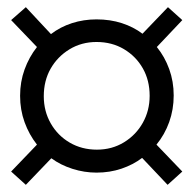

<svg xmlns="http://www.w3.org/2000/svg" viewBox="-20 -511 538 535"><path d="M52 4 11 -33 83 -108Q61 -136 48.5 -170.5Q36 -205 36 -244Q36 -283 48.5 -317.5Q61 -352 83 -380L11 -455L52 -491L122 -416Q148 -436 180.5 -446.5Q213 -457 249 -457Q287 -457 319.5 -446.5Q352 -436 377 -417L448 -491L488 -455L417 -380Q439 -353 451.5 -318.5Q464 -284 464 -245Q464 -206 451.5 -171Q439 -136 416 -108L488 -33L447 4L376 -71Q351 -52 318.5 -41Q286 -30 249 -30Q215 -30 182 -40.5Q149 -51 123 -70ZM250 -94Q292 -94 325.5 -114.5Q359 -135 378 -169Q397 -203 397 -244Q397 -287 378 -320.5Q359 -354 325.5 -374Q292 -394 249 -394Q207 -394 173.5 -373.5Q140 -353 121 -319.5Q102 -286 102 -243Q102 -201 121.5 -167Q141 -133 174.5 -113.5Q208 -94 250 -94Z"/></svg>

Font: Nunito Sans 10pt Condensed Medium
Style: Regular
Weight: 500
Width: 3
Designer: Vernon Adams
Foundry: Vernon Adams
Version: Version 3.101;gftools[0.9.27]